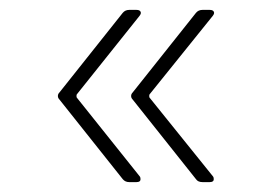

<svg xmlns="http://www.w3.org/2000/svg" viewBox="-20 -475 556 388"><path d="M264 -113Q264 -107 256 -107H241Q233 -107 228 -113L100 -274Q97 -277 97 -281Q97 -285 100 -288L228 -449Q233 -455 241 -455H256Q262 -455 264 -451.5Q266 -448 262 -443L135 -284Q134 -281 135 -278L262 -119Q264 -117 264 -113ZM412 -113Q412 -107 404 -107H389Q380 -107 376 -113L248 -274Q245 -277 245 -281Q245 -285 248 -288L376 -449Q381 -455 389 -455H404Q410 -455 412 -451.5Q414 -448 410 -443L282 -284Q281 -281 282 -278L410 -119Q412 -117 412 -113Z"/></svg>

Font: Barlow Semi Condensed ExLight
Style: Regular
Weight: 275
Width: 4
Designer: Jeremy Tribby
Foundry: Tribby Type
Version: Version 1.408